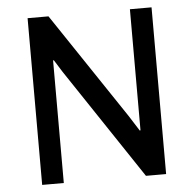

<svg xmlns="http://www.w3.org/2000/svg" viewBox="-50 -737 794 787"><g transform="rotate(-5 347.0 -343.0)"><path d="M178 -686 470 -250 510 -187 513 -188V-686H602V0H519L216 -454L184 -505L181 -504V0H92V-686Z"/></g></svg>

Font: Chivo
Style: Regular
Weight: 400
Designer: Hector Gatti
Foundry: Omnibus-Type
Version: Version 1.007;PS 001.007;hotconv 1.0.88;makeotf.lib2.5.64775